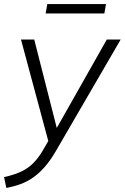

<svg xmlns="http://www.w3.org/2000/svg" viewBox="-46 -695 612 942"><path d="M-15 227 -26 174Q23 163 56.5 147.5Q90 132 115.5 107Q141 82 163 45L198 -15L195 12L57 -501H122L240 -38H216L478 -501H546L227 48Q200 94 173 124.5Q146 155 117 175.5Q88 196 55.5 208Q23 220 -15 227ZM178 -629 186 -675H474L466 -629Z"/></svg>

Font: Mulish ExtraLight Light
Style: Italic
Weight: 300
Italic angle: -9°
Version: Version 3.603